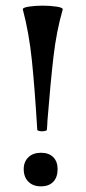

<svg xmlns="http://www.w3.org/2000/svg" viewBox="-20 -649 303 680"><path d="M131 -629Q157 -629 180.5 -625.5Q204 -622 202 -615Q180 -539 169.5 -449Q159 -359 148 -221Q148 -211 146 -189Q146 -187 140.5 -185.5Q135 -184 129 -184Q123 -184 117.5 -185.5Q112 -187 112 -189Q103 -337 93 -434.5Q83 -532 61 -615Q59 -622 82 -625.5Q105 -629 131 -629ZM64 -50Q64 -76 80.5 -92Q97 -108 125 -108Q153 -108 168.5 -92.5Q184 -77 184 -50Q184 -21 168.5 -5Q153 11 125 11Q97 11 80.5 -5.5Q64 -22 64 -50Z"/></svg>

Font: Cormorant Infant
Style: Bold
Weight: 700
Designer: Christian Thalmann (Catharsis Fonts)
Foundry: Catharsis Fonts
Version: Version 4.000